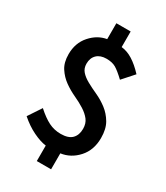

<svg xmlns="http://www.w3.org/2000/svg" viewBox="-217 -856 930 1074"><g transform="rotate(30 248.5 -319.0)"><path d="M380.9 -500.5Q341.8 -537.6 318.1 -551.3Q294.4 -564.9 257.8 -564.9Q218.3 -564.9 196 -543.5Q173.8 -522 173.8 -484.9Q173.8 -455.1 191.4 -435.3Q209 -415.5 238.5 -399.2Q268.1 -382.8 305.2 -366Q342.3 -349.1 375.2 -324Q408.2 -298.8 430.4 -261.2Q452.6 -223.6 452.6 -165Q452.6 -86.9 407 -36.4Q361.3 14.2 297.9 22.9V126H205.6V25.9Q169.4 21.5 122.3 -1.2Q75.2 -23.9 30.8 -63L86.9 -147.5Q130.4 -108.4 166.5 -90.3Q202.6 -72.3 244.6 -72.3Q293.9 -72.3 316.9 -95.5Q339.8 -118.7 339.8 -159.2Q339.8 -193.8 322 -216.8Q304.2 -239.7 274.9 -258.3Q245.6 -276.9 208.5 -293.9Q171.4 -311 138.7 -334.5Q106 -357.9 83.3 -392.6Q60.5 -427.2 60.5 -481Q60.5 -553.7 104 -602.8Q147.5 -651.9 205.6 -661.6V-764.2H297.9V-663.6Q335 -659.7 371.1 -637.2Q407.2 -614.7 445.8 -573.2Z"/></g></svg>

Font: Pyidaungsu Book
Style: Bold
Weight: 700
Designer: Sun Tun
Foundry: MCF
Version: Version 1.008;February 27, 2020;FontCreator 11.0.0.2408 32-b